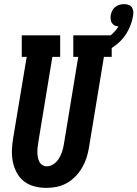

<svg xmlns="http://www.w3.org/2000/svg" viewBox="-20 -907 669 935"><path d="M205 8Q176 8 147.5 0.5Q119 -7 97.5 -23.5Q76 -40 62.5 -64.5Q49 -89 43 -117Q37 -145 38 -174.5Q39 -204 44 -234L110 -630H86V-735H273V-630H235L167 -217Q165 -204 163.5 -192Q162 -180 162 -167.5Q162 -155 164 -143Q166 -131 171 -120.5Q176 -110 186 -103.5Q196 -97 208 -97Q226 -97 242 -108.5Q258 -120 267.5 -136Q277 -152 282.5 -169Q288 -186 291 -204L361 -630H337V-735H524V-630H486L413 -187Q409 -162 401 -137.5Q393 -113 379.5 -90Q366 -67 347 -47.5Q328 -28 304.5 -15Q281 -2 255.5 3Q230 8 205 8ZM424 -630 407 -683Q429 -688 450 -696Q471 -704 491 -715.5Q511 -727 528 -743Q545 -759 557 -778Q547 -779 538.5 -783Q530 -787 525 -795Q520 -803 519 -812.5Q518 -822 519 -832Q521 -843 526 -854Q531 -865 540.5 -872.5Q550 -880 561 -883.5Q572 -887 584 -887Q595 -887 605.5 -883.5Q616 -880 622 -871.5Q628 -863 629 -852Q630 -841 628 -830Q622 -794 604.5 -759.5Q587 -725 558 -699Q529 -673 494 -656.5Q459 -640 424 -630Z"/></svg>

Font: Iosevka Slab Extrabold
Style: Italic
Weight: 800
Italic angle: -9°
Monospace: yes
Designer: Belleve Invis
Foundry: Belleve Invis
Version: Version 11.1.0; ttfautohint (v1.8.3)